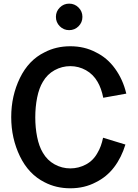

<svg xmlns="http://www.w3.org/2000/svg" viewBox="-20 -1020 757 1056"><path d="M516.7 -180.2Q493.8 -137.5 453.1 -115.6Q412.5 -93.8 366.7 -93.8Q320.8 -93.8 280.2 -116.1Q239.6 -138.5 215.6 -180.2Q194.8 -214.6 184.4 -266.1Q174 -317.7 174 -374Q174 -432.3 184.4 -483.9Q194.8 -535.4 215.6 -569.8Q239.6 -611.5 280.2 -633.9Q320.8 -656.2 366.7 -656.2Q412.5 -656.2 452.6 -633.9Q492.7 -611.5 516.7 -569.8Q537.5 -534.4 547.9 -482.3L675 -505.2L674 -507.3Q656.2 -582.3 613 -642.2Q569.8 -702.1 507.3 -732.3Q444.8 -765.6 366.7 -765.6Q288.5 -765.6 225 -732.3Q137.5 -689.6 89.6 -591.1Q41.7 -492.7 41.7 -376Q41.7 -259.4 89.6 -160.4Q137.5 -61.5 225 -17.7Q288.5 15.6 366.7 15.6Q444.8 15.6 507.3 -17.7Q566.7 -46.9 607.3 -100Q647.9 -153.1 669.8 -225L546.9 -262.5Q536.5 -212.5 516.7 -180.2ZM287.5 -927.1Q287.5 -957.3 308.9 -978.6Q330.2 -1000 360.4 -1000Q390.6 -1000 412 -978.6Q433.3 -957.3 433.3 -927.1Q433.3 -896.9 412 -875.5Q390.6 -854.2 360.4 -854.2Q330.2 -854.2 308.9 -875.5Q287.5 -896.9 287.5 -927.1Z"/></svg>

Font: Vladivostok Bold
Style: Regular
Weight: 700
Width: 4
Designer: Michael Sharanda
Foundry: Michael Sharanda
Version: Version 1.005